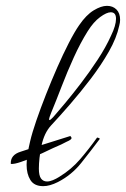

<svg xmlns="http://www.w3.org/2000/svg" viewBox="-20 -630 431 657"><path d="M52 -76Q29 -68 17 -69Q15 -100 51 -111Q93 -125 136 -138Q179 -151 222 -165L221 -163Q223 -163 225 -158Q225 -152 208 -145Q194 -137 161 -123Q122 -104 94.5 -92.5Q67 -81 52 -76ZM128 7Q97 7 84 -14Q71 -35 71 -66Q71 -84 74.5 -104.5Q78 -125 83 -146Q90 -176 104.5 -218Q119 -260 137.5 -307Q156 -354 176 -399.5Q196 -445 215.5 -483Q235 -521 251 -544Q275 -579 300.5 -594.5Q326 -610 346 -610Q366 -610 378.5 -597.5Q391 -585 391 -562Q391 -553 388 -542Q379 -500 352.5 -453.5Q326 -407 291 -361Q256 -315 220 -273.5Q184 -232 155 -201Q131 -175 122 -131.5Q113 -88 113 -53Q113 -29 120.5 -19Q128 -9 141 -9Q150 -9 161 -13.5Q172 -18 183 -25Q224 -50 254.5 -85.5Q285 -121 312 -159Q312 -160 317.5 -158Q323 -156 321 -154Q291 -114 258 -72.5Q225 -31 178 -7Q150 7 128 7ZM148 -221Q148 -217 154 -221.5Q160 -226 173 -242Q181 -251 204 -278.5Q227 -306 256.5 -344.5Q286 -383 314 -425.5Q342 -468 360 -508Q377 -543 377 -566Q377 -588 359 -588Q345 -588 322.5 -571.5Q300 -555 280 -523Q255 -483 232.5 -433.5Q210 -384 191 -334.5Q172 -285 155 -244Q148 -227 148 -221Z"/></svg>

Font: Grey Qo
Style: Regular
Weight: 400
Designer: Robert E. Leuschke
Foundry: Robert E. Leuschke
Version: Version 2.010